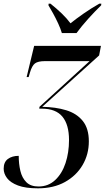

<svg xmlns="http://www.w3.org/2000/svg" viewBox="-61 -786 609 1046"><path d="M146 240Q78 240 37 224.5Q-4 209 -22.5 184.5Q-41 160 -41 133Q-41 97 -18 80Q5 63 41 63Q41 107 50 145Q59 183 82.5 206.5Q106 230 149 230Q202 230 239.5 195Q277 160 296 102.5Q315 45 315 -23Q315 -107 279 -150.5Q243 -194 167 -194H153L154 -204L427 -453H184Q146 -453 129.5 -440.5Q113 -428 102 -390L95 -366H84L125 -536H489L479 -484L169 -204Q242 -203 299.5 -185.5Q357 -168 390 -127Q423 -86 423 -16Q423 55 389 113Q355 171 293 205.5Q231 240 146 240ZM276 -606Q269 -630 256 -658Q243 -686 228.5 -712.5Q214 -739 203 -757L204 -766H214Q248 -739 275.5 -712.5Q303 -686 323 -659Q354 -684 395 -712.5Q436 -741 480 -766H491L490 -757Q455 -723 419 -683Q383 -643 356 -606Z"/></svg>

Font: Noto Serif Display SemiCondensed Medium
Style: Italic
Weight: 500
Width: 4
Italic angle: -12°
Designer: Monotype Design Team
Foundry: Monotype Imaging Inc.
Version: Version 2.009